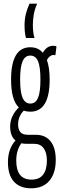

<svg xmlns="http://www.w3.org/2000/svg" viewBox="-20 -800 327 1040"><path d="M144 -195Q125 -195 109 -201Q78 -170 78 -125Q78 -101 89.5 -85.5Q101 -70 131 -70H173Q226 -70 254 -34.5Q282 1 282 66Q282 138 247.5 179Q213 220 149 220Q88 220 55.5 184Q23 148 23 79Q23 6 64 -39Q49 -51 42 -70.5Q35 -90 35 -114Q35 -145 47.5 -171Q60 -197 82 -218Q40 -258 40 -369Q40 -544 144 -544Q187 -544 212 -514Q233 -552 268 -552Q280 -552 286 -548L280 -501Q276 -502 269 -502Q250 -502 234 -475Q249 -434 249 -369Q249 -195 144 -195ZM144 -239Q173 -239 186 -270Q199 -301 199 -369Q199 -438 186 -468.5Q173 -499 144 -499Q116 -499 102.5 -468.5Q89 -438 89 -369Q89 -301 102.5 -270Q116 -239 144 -239ZM68 70Q68 173 151 173Q193 173 213.5 146Q234 119 234 70Q234 27 216.5 3Q199 -21 166 -21H124Q109 -21 96 -24Q68 13 68 70ZM167 -594H121Q118 -603 115.5 -620Q113 -637 113 -661Q113 -696 120 -724Q127 -752 140 -780H181Q167 -747 162.5 -719Q158 -691 158 -665Q158 -643 160.5 -624.5Q163 -606 167 -594Z"/></svg>

Font: Georama ExtraCondensed Light
Style: Regular
Weight: 300
Width: 2
Designer: Jean-Baptiste Levee
Foundry: Production Type
Version: Version 1.000